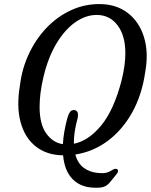

<svg xmlns="http://www.w3.org/2000/svg" viewBox="-20 -730 724 919"><path d="M455.5 -710.5Q536 -710.5 591.2 -668.2Q646.5 -626 669.2 -552.2Q692 -478.5 675 -384.5Q659.5 -276 612.8 -192Q566 -108 496 -55.8Q426 -3.5 340.5 9.5Q352 52 381.2 73.5Q410.5 95 451.5 98Q479.5 100.5 494 95.2Q508.5 90 517 84Q525.5 78 535 78Q542.5 78 544.5 85.5Q546.5 93 538 103.5L508 140.5Q494 158 476.5 164.2Q459 170.5 423 168Q362 164.5 325.2 125Q288.5 85.5 282 13.5Q204 12.5 151.5 -28.8Q99 -70 78.5 -145.5Q58 -221 76 -325Q86 -404 119 -473.8Q152 -543.5 202.8 -596.8Q253.5 -650 318 -680.2Q382.5 -710.5 455.5 -710.5ZM302 -163.5Q307 -182 314.8 -193.5Q322.5 -205 336 -203Q349 -201.5 352 -190.2Q355 -179 351.5 -164.5Q332.5 -94.5 333.5 -42Q403 -55.5 463.8 -128.8Q524.5 -202 561.5 -343Q571 -381 575.5 -414Q580 -447 580 -475Q580 -560.5 542.2 -609.5Q504.5 -658.5 443 -658.5Q390.5 -658.5 340.8 -623.8Q291 -589 251.2 -523.5Q211.5 -458 189 -365.5Q178.5 -322.5 174 -285.8Q169.5 -249 169.5 -218.5Q169.5 -136 201.2 -91.5Q233 -47 281 -40Q284 -96 302 -163.5Z"/></svg>

Font: Fraunces 144pt S100
Style: Italic
Weight: 400
Italic angle: -16°
Version: Version 1.000; ttfautohint (v1.8.3)